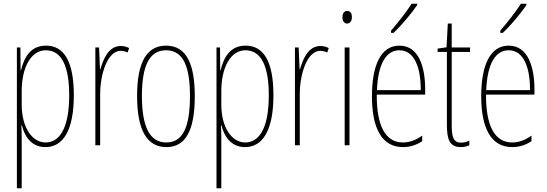

<svg xmlns="http://www.w3.org/2000/svg" viewBox="-20 -783 2947 1035"><path d="M228 -537C143 -537 110 -472 93 -404H91L90 -527H71V232H97V-37C97 -69 96 -95 95 -107H98C111 -53 146 10 225 10C317 10 378 -75 378 -270C378 -450 326 -537 228 -537ZM227 -512C313 -512 353 -424 353 -270C353 -79 294 -15 226 -15C152 -15 97 -98 97 -219V-292C97 -416 145 -512 227 -512Z M631 -535C564 -535 536 -462 521 -409H519L514 -527H494V0H520V-277C520 -380 558 -509 631 -509C645 -509 660 -504 668 -500L676 -524C662 -532 644 -535 631 -535Z M1030 -264C1030 -433 988 -537 875 -537C769 -537 719 -444 719 -266C719 -80 773 10 877 10C979 10 1030 -77 1030 -264ZM745 -266C745 -424 783 -512 875 -512C971 -512 1004 -418 1004 -265C1004 -94 964 -15 876 -15C786 -15 745 -102 745 -266Z M1304 -537C1219 -537 1186 -472 1169 -404H1167L1166 -527H1147V232H1173V-37C1173 -69 1172 -95 1171 -107H1174C1187 -53 1222 10 1301 10C1393 10 1454 -75 1454 -270C1454 -450 1402 -537 1304 -537ZM1303 -512C1389 -512 1429 -424 1429 -270C1429 -79 1370 -15 1302 -15C1228 -15 1173 -98 1173 -219V-292C1173 -416 1221 -512 1303 -512Z M1707 -535C1640 -535 1612 -462 1597 -409H1595L1590 -527H1570V0H1596V-277C1596 -380 1634 -509 1707 -509C1721 -509 1736 -504 1744 -500L1752 -524C1738 -532 1720 -535 1707 -535Z M1852 -724C1832 -724 1826 -706 1826 -690C1826 -672 1834 -656 1851 -656C1867 -656 1877 -670 1877 -691C1877 -707 1871 -724 1852 -724ZM1864 -527H1838V0H1864Z M2229 -756V-763H2199C2165 -711 2133 -671 2088 -618V-606H2102C2141 -643 2196 -707 2229 -756ZM2133 -537C2032 -537 1985 -429 1985 -264C1985 -94 2037 10 2152 10C2193 10 2228 -3 2256 -22V-52C2221 -27 2187 -15 2152 -15C2057 -15 2010 -106 2011 -273H2272V-301C2272 -421 2238 -537 2133 -537ZM2133 -512C2216 -512 2249 -414 2248 -297H2012C2018 -442 2063 -512 2133 -512Z M2465 -14C2425 -14 2415 -44 2415 -108V-503H2514V-527H2415V-656H2394L2387 -528L2339 -521V-503H2389V-112C2389 -32 2403 10 2464 10C2483 10 2497 6 2510 0V-25C2500 -19 2482 -14 2465 -14Z M2818 -756V-763H2788C2754 -711 2722 -671 2677 -618V-606H2691C2730 -643 2785 -707 2818 -756ZM2722 -537C2621 -537 2574 -429 2574 -264C2574 -94 2626 10 2741 10C2782 10 2817 -3 2845 -22V-52C2810 -27 2776 -15 2741 -15C2646 -15 2599 -106 2600 -273H2861V-301C2861 -421 2827 -537 2722 -537ZM2722 -512C2805 -512 2838 -414 2837 -297H2601C2607 -442 2652 -512 2722 -512Z"/></svg>

Font: Noto Sans Gurmukhi UI ExtraCondensed Thin
Style: Regular
Weight: 100
Width: 2
Designer: Jelle Bosma - Monotype Design Team
Foundry: Monotype Imaging Inc.
Version: Version 2.004